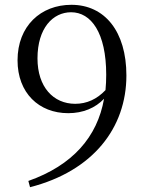

<svg xmlns="http://www.w3.org/2000/svg" viewBox="-20 -763 602 799"><path d="M105 16C367 -51 506 -231 506 -449C506 -632 416 -743 277 -743C150 -743 53 -655 53 -512C53 -376 142 -292 264 -292C326 -292 377 -314 413 -352C385 -193 282 -75 98 -10ZM419 -388C383 -350 341 -331 293 -331C202 -331 136 -401 136 -520C136 -646 200 -712 276 -712C359 -712 422 -627 422 -452C422 -430 421 -408 419 -388Z"/></svg>

Font: Harano Aji Mincho CN
Style: Regular
Weight: 400
Foundry: Masamichi Hosoda
Version: HaranoAjiMinchoCN-Regular version 20230610;ttx 4.39.4